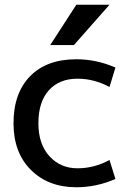

<svg xmlns="http://www.w3.org/2000/svg" viewBox="-20 -780 569 810"><path d="M302 -760H442L292 -590H192ZM442 -413Q377 -448 307 -448Q230 -448 186 -399Q142 -350 142 -260Q142 -172 188.5 -121Q235 -70 307 -70Q377 -70 442 -105L467 -25Q387 10 302 10Q184 10 110.5 -63Q37 -136 37 -260Q37 -387 107 -458.5Q177 -530 302 -530Q387 -530 467 -495Z"/></svg>

Font: M PLUS 1p Medium
Style: Regular
Weight: 500
Version: Version 1.062